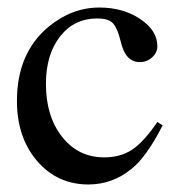

<svg xmlns="http://www.w3.org/2000/svg" viewBox="-20 -480 484 510"><path d="M398 -156 412 -147Q369 -63 330 -32Q279 10 215 10Q132 10 78.5 -52.5Q25 -115 25 -212Q25 -339 109 -409Q171 -460 244 -460Q307 -460 352.5 -429.5Q398 -399 398 -357Q398 -340 384 -327.5Q370 -315 351 -315Q316 -315 303 -361L297 -383Q289 -411 277 -421Q265 -431 238 -431Q177 -431 139.5 -383Q102 -335 102 -257Q102 -171 145 -116.5Q188 -62 257 -62Q300 -62 331 -82.5Q362 -103 398 -156Z"/></svg>

Font: STIX Math
Style: Regular
Weight: 400
Designer: MicroPress Inc., with final additions and corrections provided by Coen Hoffman, Elsevier (retired)
Version: Version 1.1.1